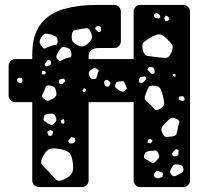

<svg xmlns="http://www.w3.org/2000/svg" viewBox="-20 -760 837 780"><path d="M138 0Q127 0 119 -8Q111 -16 111 -27V-345H42Q31 -345 23 -353Q15 -361 15 -372V-493Q15 -504 23 -512Q31 -520 42 -520H111V-537Q111 -619 146 -663Q181 -707 240 -723.5Q299 -740 371 -740H444Q455 -740 463 -732Q471 -724 471 -713V-592Q471 -581 463 -573Q455 -565 444 -565H383Q340 -565 340 -532V-520H523V-713Q523 -724 531 -732Q539 -740 550 -740H725Q736 -740 744 -732Q752 -724 752 -713V-27Q752 -16 744 -8Q736 0 725 0H550Q539 0 531 -8Q523 -16 523 -27V-345H340V-27Q340 -16 332 -8Q324 0 313 0ZM623 -704Q618 -709 611 -705Q605 -701 606 -694Q608 -687 615 -686Q621 -685 624 -685Q627 -685 630 -690Q632 -695 630 -697.5Q628 -700 623 -704ZM665 -691 654 -697 647 -686 653 -673 668 -679ZM390 -641Q390 -646 389.5 -649Q389 -652 384 -654Q373 -656 368 -648Q365 -643 368 -640.5Q371 -638 374 -634Q380 -628 385 -630Q391 -632 390 -641ZM347 -633Q340 -647 331 -645.5Q322 -644 307 -642Q292 -639 283.5 -637.5Q275 -636 272 -621Q270 -604 273.5 -595Q277 -586 292 -578Q308 -570 317.5 -571.5Q327 -573 340 -586Q353 -599 354 -608Q355 -617 347 -633ZM214 -592Q214 -607 207 -611Q200 -615 186 -620Q172 -624 164.5 -623Q157 -622 149 -611Q141 -598 141 -590.5Q141 -583 150 -571Q157 -560 164.5 -564Q172 -568 184 -572Q196 -577 205 -577.5Q214 -578 214 -592ZM654 -606Q639 -620 628 -620.5Q617 -621 598 -611Q577 -599 566 -590.5Q555 -582 560 -558Q565 -535 578.5 -533Q592 -531 616 -528Q639 -525 652.5 -524.5Q666 -524 675 -545Q686 -567 679 -578Q672 -589 654 -606ZM245 -568Q233 -571 228.5 -565.5Q224 -560 217 -549Q211 -539 209 -533Q207 -527 215 -518Q222 -510 227.5 -513.5Q233 -517 243 -521Q255 -526 263 -526.5Q271 -527 270 -539Q269 -554 264 -559.5Q259 -565 245 -568ZM188 -504Q188 -514 180 -516Q175 -518 173 -515.5Q171 -513 169 -509Q165 -504 162.5 -501.5Q160 -499 163 -494Q167 -489 170.5 -490.5Q174 -492 180 -494Q188 -497 188 -504ZM607 -477Q605 -486 598 -487Q591 -488 587.5 -488Q584 -488 581 -482Q578 -477 581 -474.5Q584 -472 588 -467Q593 -463 595.5 -460.5Q598 -458 604 -461Q609 -464 608.5 -467.5Q608 -471 607 -477ZM375 -479Q366 -485 361 -483.5Q356 -482 348 -475Q341 -469 340.5 -464Q340 -459 343 -451Q347 -443 351 -440.5Q355 -438 363 -439Q371 -440 372 -444Q373 -448 375 -455Q377 -464 380 -469Q383 -474 375 -479ZM163 -471 151 -472 150 -459 160 -457 167 -463ZM688 -461 682 -458 683 -452 691 -447 694 -456ZM573 -445Q570 -450 566 -449.5Q562 -449 556 -448Q548 -447 546 -440Q545 -434 544 -430.5Q543 -427 549 -424Q554 -421 557 -423Q560 -425 565 -429Q570 -433 572.5 -436Q575 -439 573 -445ZM70 -440Q68 -444 65.5 -444Q63 -444 58 -444Q51 -444 49 -437Q48 -431 53 -427Q58 -425 60.5 -423Q63 -421 67 -424Q74 -430 70 -440ZM243 -436Q240 -441 236.5 -440.5Q233 -440 227 -439Q220 -437 219 -429Q218 -422 225 -419Q231 -416 236 -421Q240 -426 243 -428Q246 -430 243 -436ZM426 -428Q421 -432 417.5 -434.5Q414 -437 408 -434Q402 -430 403 -426Q404 -422 405 -416Q406 -409 416 -408Q422 -407 425 -414Q427 -419 428.5 -421.5Q430 -424 426 -428ZM489 -417Q486 -424 483.5 -427.5Q481 -431 473 -430Q463 -429 457 -428Q451 -427 449 -417Q446 -407 450.5 -403Q455 -399 464 -393Q473 -388 478 -387.5Q483 -387 490 -394Q497 -399 494.5 -404Q492 -409 489 -417ZM208 -389Q205 -402 199.5 -406.5Q194 -411 180 -413Q169 -414 166 -407.5Q163 -401 159 -390Q154 -380 151 -373.5Q148 -367 157 -360Q167 -351 173.5 -350.5Q180 -350 192 -357Q203 -364 207 -369.5Q211 -375 208 -389ZM641 -374Q636 -393 630 -402Q624 -411 604 -412Q586 -413 582 -403Q578 -393 571 -376Q566 -363 569 -356.5Q572 -350 582 -342Q598 -329 605.5 -318.5Q613 -308 630 -318Q648 -329 647 -341Q646 -353 641 -374ZM330 -397 322 -402 315 -393 321 -385 328 -390ZM728 -364Q725 -370 720 -369Q714 -368 710.5 -368Q707 -368 706 -363Q705 -357 708 -355.5Q711 -354 716 -351Q723 -348 728 -353Q732 -356 728 -364ZM206 -286Q202 -296 196.5 -297.5Q191 -299 180 -298Q170 -297 165 -294.5Q160 -292 158 -282Q155 -272 159.5 -268.5Q164 -265 172 -260Q181 -255 186 -253Q191 -251 198 -257Q207 -265 208.5 -270.5Q210 -276 206 -286ZM697 -277Q681 -285 672.5 -279Q664 -273 652 -260Q640 -248 636.5 -240Q633 -232 641 -217Q648 -203 657 -203.5Q666 -204 682 -206Q694 -209 696.5 -215Q699 -221 701 -233Q703 -249 707.5 -259.5Q712 -270 697 -277ZM242 -266 238 -277 226 -270 230 -259 240 -257ZM192 -228Q184 -234 176 -228Q171 -225 172.5 -222Q174 -219 175 -214Q177 -208 184 -208Q191 -208 193 -214Q194 -219 195.5 -222Q197 -225 192 -228ZM286 -191Q286 -197 283 -199Q280 -201 275 -202Q270 -204 268 -202Q266 -200 264 -196Q260 -192 258 -189Q256 -186 259 -182Q265 -174 276 -178Q286 -181 286 -191ZM600 -189 591 -196 580 -192V-179L593 -178ZM275 -104Q271 -132 258.5 -141.5Q246 -151 218 -155Q191 -160 178 -153Q165 -146 153 -121Q142 -100 151.5 -89.5Q161 -79 178 -63Q190 -50 198 -40Q206 -30 215 -26.5Q224 -23 240 -31Q267 -44 273.5 -59Q280 -74 275 -104ZM700 -153Q695 -155 692.5 -152.5Q690 -150 686 -146Q682 -141 679.5 -138Q677 -135 681 -129Q685 -124 688.5 -124.5Q692 -125 699 -127Q704 -128 704.5 -131Q705 -134 705 -139Q705 -144 705.5 -147.5Q706 -151 700 -153ZM623 -138Q618 -149 610.5 -148.5Q603 -148 590 -147Q579 -145 573.5 -142.5Q568 -140 566 -129Q563 -119 568.5 -115.5Q574 -112 583 -107Q593 -101 598.5 -98.5Q604 -96 612 -104Q622 -113 625.5 -119.5Q629 -126 623 -138ZM702 -92Q692 -93 687 -90.5Q682 -88 678 -79Q672 -69 671 -63Q670 -57 678 -49Q686 -42 691.5 -44.5Q697 -47 707 -52Q716 -57 721 -60Q726 -63 725 -73Q723 -84 718 -87Q713 -90 702 -92ZM627 -64Q617 -68 611 -61Q607 -56 605.5 -52.5Q604 -49 607 -43Q613 -34 626 -36Q633 -38 637 -40Q641 -42 642 -50Q643 -58 638.5 -59.5Q634 -61 627 -64Z"/></svg>

Font: Rubik Moonrocks
Style: Regular
Weight: 400
Designer: Hubert and Fischer, NaN
Foundry: Hubert and Fischer, NaN
Version: Version 2.200